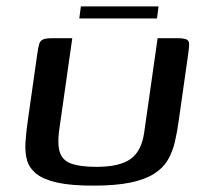

<svg xmlns="http://www.w3.org/2000/svg" viewBox="-20 -580 648 603"><path d="M542 -206Q537 -168 529.5 -135.5Q522 -103 507 -77.5Q492 -52 463.5 -34Q435 -16 389 -6.5Q343 3 273 3Q203 3 160 -6.5Q117 -16 94.5 -34Q72 -52 65 -76.5Q58 -101 60 -132.5Q62 -164 67 -199L97 -410Q100 -431 103 -441.5Q106 -452 115 -456Q124 -460 143 -460H207L165 -165Q160 -121 169.5 -97.5Q179 -74 207 -65Q235 -56 283 -56Q356 -56 390.5 -81Q425 -106 433 -165L475 -460H537Q558 -460 566 -456Q574 -452 574 -441.5Q574 -431 571 -410ZM229 -522 234 -560H478L473 -522Z"/></svg>

Font: Genos Thin Medium
Style: Italic
Weight: 500
Italic angle: -8°
Version: Version 1.010